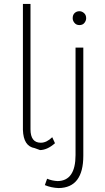

<svg xmlns="http://www.w3.org/2000/svg" viewBox="-20 -762 534 976"><path d="M183 1 182.5 0.5Q180 -1 173 -3Q166 -5 156.5 -9Q99 -18.5 96.5 -102V-742H135V-105Q135 -36.5 187.5 -36.5Q217 -36.5 245.5 -64.5L259.5 -34Q220 1 181.5 1ZM278 194Q240 192.5 208 179L219.5 146.5Q244 157 273 158.5Q364 157 364 26V-520H403.5V29.5Q403.5 192.5 278 194ZM383.5 -634.5Q368 -634.5 358.8 -645.5Q349.5 -656.5 349.5 -669.5Q349.5 -686.5 359.5 -695.8Q369.5 -705 383.5 -705Q396.5 -705 407.2 -695.5Q418 -686 418 -669.5Q418 -657 409.2 -645.8Q400.5 -634.5 383.5 -634.5Z"/></svg>

Font: Argentum Novus ExtraLight
Style: Regular
Weight: 250
Designer: Julieta Ulanovsky (font) & Cristiano Sobral (main changes)
Foundry: Julieta Ulanovsky (font) & Cristiano Sobral (main changes)
Version: Version 3.00;November 27, 2020;FontCreator 13.0.0.2655 64-bi